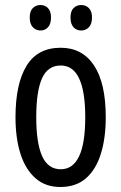

<svg xmlns="http://www.w3.org/2000/svg" viewBox="-20 -738 485 768"><path d="M403 -269Q403 -186 383.5 -123Q364 -60 324 -25Q284 10 221 10Q162 10 122 -25Q82 -60 62 -122.5Q42 -185 42 -269Q42 -402 86 -474.5Q130 -547 223 -547Q309 -547 356 -476.5Q403 -406 403 -269ZM125 -269Q125 -166 148.5 -113.5Q172 -61 223 -61Q321 -61 321 -269Q321 -476 223 -476Q171 -476 148 -424.5Q125 -373 125 -269ZM99 -668Q99 -694 111.5 -706Q124 -718 142 -718Q160 -718 172 -705.5Q184 -693 184 -668Q184 -642 172 -629Q160 -616 142 -616Q124 -616 111.5 -629Q99 -642 99 -668ZM262 -668Q262 -694 274.5 -706Q287 -718 305 -718Q323 -718 335.5 -705.5Q348 -693 348 -668Q348 -642 335.5 -629Q323 -616 305 -616Q286 -616 274 -629Q262 -642 262 -668Z"/></svg>

Font: Noto Sans ExtraCondensed
Style: Regular
Weight: 400
Width: 2
Designer: Monotype Design Team
Foundry: Monotype Imaging Inc.
Version: Version 2.013; ttfautohint (v1.8.4.7-5d5b)